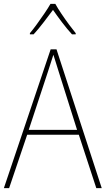

<svg xmlns="http://www.w3.org/2000/svg" viewBox="-20 -969 544 989"><path d="M476 0 386 -275H120L27 0H0L241 -715H271L504 0ZM282 -601Q276 -621 269.5 -641Q263 -661 255 -687Q248 -665 241 -643.5Q234 -622 227 -600L128 -300H377ZM265 -949Q277 -927 296.5 -898Q316 -869 336 -842Q356 -815 370 -798V-792H351Q326 -819 299.5 -854Q273 -889 253 -918Q232 -890 205 -854.5Q178 -819 153 -792H134V-798Q150 -817 170 -844.5Q190 -872 209 -900Q228 -928 240 -949Z"/></svg>

Font: Noto Sans Telugu SemiCondensed Thin
Style: Regular
Weight: 100
Width: 4
Designer: Jelle Bosma - Monotype Design Team
Foundry: Monotype Imaging Inc.
Version: Version 2.005; ttfautohint (v1.8.4.7-5d5b)